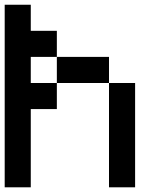

<svg xmlns="http://www.w3.org/2000/svg" viewBox="-20 -798 707 818"><path d="M555.6 0H444.4V-444.4H555.6ZM111.1 -555.6V-444.4H222.2V-333.3H111.1V0H0V-777.8H111.1V-666.7H222.2V-555.6ZM444.4 -444.4H222.2V-555.6H444.4Z"/></svg>

Font: Pixeloid Mono
Style: Regular
Weight: 400
Monospace: yes
Designer: GGBotNet
Foundry: GGBotNet
Version: 0.5